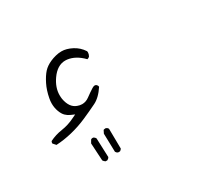

<svg xmlns="http://www.w3.org/2000/svg" viewBox="-93 -236 686 648"><g transform="rotate(-30 250.0 88.0)"><path d="M158.2 285.6Q164.1 282.7 166.5 277.8L163.6 203.1Q161.1 198.2 155.3 195.3Q153.8 195.3 151.4 195.3Q148.9 195.3 146 197.3L139.2 209L143.1 277.3Q146 282.2 151.4 285.6ZM210.4 280.8Q214.8 278.3 217.3 273.9L216.3 196.3Q213.9 191.4 208 189Q207.5 189 206.5 189Q202.1 189 198.7 190.4L192.9 202.1L194.8 273.4Q197.3 278.3 202.6 280.8ZM236.8 49.3Q223.6 57.6 207 69.8Q194.3 79.1 179.7 79.1Q170.9 79.1 162.1 75.7Q136.2 66.9 129.4 29.3Q128.4 22 128.4 14.6Q128.4 -14.6 148.9 -43.9Q172.4 -77.1 203.1 -77.1Q206.5 -77.1 210.4 -76.7Q242.2 -72.8 270.5 -43.5Q275.9 -44.4 279.8 -48.8Q283.7 -56.2 283.7 -62.5Q283.7 -64.9 283.2 -67.4Q269.5 -88.4 248 -99.4Q226.6 -110.4 208 -110.4Q196.3 -110.4 184.6 -107.4Q172.9 -104.5 163.1 -100.1Q144 -91.8 132.3 -78.9Q120.6 -65.9 109.6 -43.9Q98.6 -22 93.3 6.3Q91.3 16.1 91.3 25.9Q91.3 42.5 96.7 57.1Q102.1 71.8 109.9 79.3Q117.7 86.9 127 90.8L141.6 97.2L127.4 104Q103 116.2 76.7 120.1Q50.3 124 27.8 135.3Q25.9 139.2 25.9 141.1Q25.9 143.1 25.9 144L35.6 154.8Q65.9 153.3 97.7 145.5Q129.4 137.7 158.4 125Q187.5 112.3 213.4 99.6Q237.3 88.4 258.3 56.6Q257.8 51.8 254.4 48.3L252.4 46.9Q250.5 45.4 246.8 45.4Q243.2 45.4 236.8 49.3Z"/></g></svg>

Font: Bakudai
Style: ExtraLight
Weight: 200
Version: Version 1.48